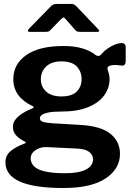

<svg xmlns="http://www.w3.org/2000/svg" viewBox="-20 -769 673 964"><path d="M591.4 -552.8Q600.3 -552.8 605.7 -548Q611.1 -543.2 611.1 -531.3V-463.4Q611.1 -449.3 604.9 -443.5Q598.7 -437.7 587.7 -440.3Q575.1 -442.1 562.8 -442.7Q550.4 -443.2 540.6 -441.2Q514.4 -437.5 520.6 -418.2Q523.4 -409.5 526.8 -398.5Q530.2 -387.5 530.2 -372.6Q530.2 -327.9 503.5 -290.6Q476.8 -253.4 423 -231.2Q369.2 -209 289 -209Q249.1 -209 225.1 -204.5Q201.2 -200 190.7 -192.4Q180.2 -184.8 180.2 -175.7Q180.2 -162.7 195.3 -157.5Q210.5 -152.4 242.9 -150.1L385.7 -141.7Q487.7 -135.5 535.1 -96.7Q582.4 -57.8 582.4 3.3Q582.4 79 510.1 127Q437.9 175 297.8 175Q152.9 175 80 142.8Q7.2 110.5 7.2 45.5Q7.2 11 34 -10.9Q60.8 -32.8 102.8 -48.1Q115.9 -52.7 102.8 -59.1Q78.5 -71 61.7 -88.5Q44.8 -105.9 44.8 -132.6Q44.8 -152.9 58.1 -169.5Q71.4 -186.2 93.3 -200.2Q115.3 -214.3 141.7 -224.4Q147 -226.4 148.9 -229.6Q150.7 -232.7 143.6 -236.4Q96.9 -258 71.8 -291.9Q46.8 -325.9 46.8 -371.9Q46.8 -446.1 111.2 -492.1Q175.6 -538 299.5 -538Q354.5 -538 394.6 -525.8Q434.6 -513.6 459.6 -493Q466.8 -487.6 474.3 -488.1Q481.9 -488.7 486.9 -494.9Q499.8 -510.7 518.1 -523.8Q536.4 -537 556.4 -544.9Q576.3 -552.8 591.4 -552.8ZM287.8 -284.8Q341 -284.8 365.4 -309.5Q389.7 -334.2 389.7 -370.3Q389.7 -410.2 365.2 -435.5Q340.8 -460.8 287.8 -460.8Q239.1 -460.8 212.1 -435.5Q185.1 -410.2 185.1 -370.3Q185.1 -333.5 211.9 -309.1Q238.8 -284.8 287.8 -284.8ZM213.6 -30.4Q194.1 -31.4 175.8 -24.3Q157.6 -17.2 145.8 -4.4Q134 8.5 134 25.9Q134 49 151 66Q168 82.9 206 91.8Q243.9 100.7 307.5 100.7Q376 100.7 411.5 82.1Q447.1 63.6 447.1 30.4Q447.1 8.6 427.8 -6.2Q408.5 -21.1 367.6 -23ZM358.8 -617.2 312.7 -669.5Q303.5 -681.2 299 -681.2Q294.5 -681.2 283 -669.5L232.4 -617.2Q226 -611.1 222 -610.1Q218.1 -609.1 209.5 -609.1H128.4Q120.5 -609.1 120 -613.5Q119.5 -617.9 125.6 -624.8L233.9 -735.9Q240.3 -742.7 247.2 -745.9Q254 -749.1 266 -749.1H338.9Q348.5 -749.1 353.7 -745.4Q359 -741.7 363.4 -737.6L470.7 -624.8Q486.3 -609.1 469 -609.1H382.4Q374.8 -609.1 369.2 -610.2Q363.6 -611.4 358.8 -617.2Z"/></svg>

Font: Libre Franklin Thin
Style: Regular
Weight: 100
Designer: Pablo Impallari, Rodrigo Fuenzalida, Nhung Nguyen
Foundry: Impallari Type
Version: Version 3.000